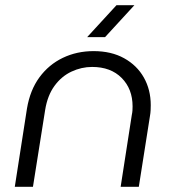

<svg xmlns="http://www.w3.org/2000/svg" viewBox="-20 -720 672 740"><path d="M37 0 84 -302Q96 -373 132 -422Q168 -471 222 -497Q276 -523 341 -523Q409 -523 458.5 -495.5Q508 -468 534.5 -421Q561 -374 561 -315Q561 -306 560.5 -295Q560 -284 558 -273L515 0H445L488 -277Q490 -286 490.5 -294Q491 -302 491 -310Q491 -377 449 -419.5Q407 -462 335 -462Q294 -462 255.5 -444Q217 -426 190 -389Q163 -352 154 -296L107 0ZM316 -577 429 -700H498L385 -577Z"/></svg>

Font: MuseoModerno Light
Style: Italic
Weight: 300
Italic angle: -9°
Designer: Pablo Cosgaya, Héctor Gatti, Marcela Romero, and the Authors of The MuseoModerno Project.
Foundry: Omnibus-Type Team
Version: Version 1.003